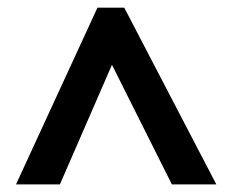

<svg xmlns="http://www.w3.org/2000/svg" viewBox="-20 -738 610 504"><path d="M273.9 -567.9Q265.6 -548.8 137.2 -253.9H22L235.8 -717.8H306.2L547.9 -253.9H431.2Z"/></svg>

Font: NotoSans-Bold
Style: Bold
Weight: 700
Designer: Monotype Design team
Foundry: Monotype Imaging Inc.
Version: Version 1.04